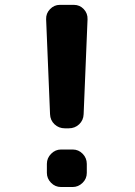

<svg xmlns="http://www.w3.org/2000/svg" viewBox="-20 -750 540 770"><path d="M276.4 -730.5Q299.8 -730.5 315.9 -713.4Q332 -696.3 331.1 -672.9L315.4 -292Q314.5 -267.6 297.4 -251.5Q280.3 -235.4 255.9 -235.4H240.2Q215.8 -235.4 198.7 -251.5Q181.6 -267.6 180.7 -292L165 -672.9Q164.1 -696.3 180.7 -713.4Q197.3 -730.5 219.7 -730.5ZM271.5 -150.4Q294.9 -150.4 311.5 -133.3Q328.1 -116.2 328.1 -92.8V-56.6Q328.1 -33.2 311 -16.6Q293.9 0 271.5 0H224.6Q201.2 0 184.6 -17.1Q168 -34.2 168 -56.6V-92.8Q168 -116.2 185.1 -133.3Q202.1 -150.4 224.6 -150.4Z"/></svg>

Font: Rounded Mgen+ 1mn bold
Style: Bold
Weight: 700
Designer: [Source Han Sans]
Ryoko NISHIZUKA  (kana & ideographs); Paul D. Hunt (Latin, Greek & Cyrillic); Wenlong ZHANG  (bopomofo
Version: Version 1.059.20150602